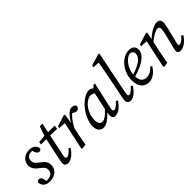

<svg xmlns="http://www.w3.org/2000/svg" viewBox="119 -1655 2584 2584"><g transform="rotate(-45 1410.5 -363.5)"><path d="M138 -1.2 121.1 -70.3C114 -97.8 101.6 -113.8 73.4 -113.8C57 -113.8 40.9 -102.6 35.9 -86.1C43 -25.9 82.4 13.1 159.6 13.1C260.7 13.1 328.7 -46.2 328.7 -129.2C328.7 -187.2 307.6 -217.3 247.6 -262.4C190.7 -304.4 174.4 -323.6 174.4 -365.6C174.4 -411.3 200.3 -448.2 268.8 -448.2C284.8 -448.2 294.9 -446.3 305 -443.3L274.2 -474.1L292.3 -417.8C302.5 -387.5 319.8 -371.4 342.9 -371.4C361.3 -371.4 375.4 -379.8 381.3 -399C366.4 -463.9 321.4 -487.3 261.6 -487.3C165.9 -487.3 102.8 -425 102.8 -346.8C102.8 -283.7 140.7 -247.7 190.9 -210.4C247.7 -169.5 256 -143.5 256 -110.5C256 -58.9 215.3 -26 145.9 -26C128.7 -26 120.5 -28 99.4 -34.8L138 -1.2Z M425 -425H563.5L728.4 -420L735.5 -474.2H567.6V-477.3L432.1 -465.2L425 -425ZM459.5 -111.1C451.5 -70.3 450.4 -52.8 450.4 -38.4C450.4 -4.1 476.5 13.1 505 13.1C573.4 13.1 633.6 -49 675.5 -109.2L651.3 -128.3C610.6 -80.4 579.8 -55.6 553 -55.6C541.1 -55.6 529.2 -63.5 529.2 -79.5C529.2 -89.5 532.2 -110.3 538.1 -137.1L638.1 -609.3H587L533.3 -454L459.5 -111.1Z M895 -255.2C938.7 -339.9 985.5 -404.9 1047.7 -446.6L997.8 -449.5L1009.8 -438.4C1032.1 -417.1 1059.9 -401 1081.2 -401C1114.5 -401 1132.6 -424.4 1133.6 -456.8C1119.7 -479.1 1095.4 -487.3 1067.3 -487.3C1004.1 -487.3 938.9 -391.2 894.8 -303.3L895 -255.2ZM770.3 -0.1 780.4 8 847.1 0C860.2 -71 872.2 -140.1 887.2 -210.1L909.1 -307.9L913.8 -328.5L938 -477.2L924.8 -487.3L760.1 -436.2L756 -407L876.2 -399.6L858.3 -414L770.3 -0.1Z M1184.3 13.1C1255.2 13.1 1344 -66.5 1413.7 -169.8L1404.8 -192.1C1318.1 -88.7 1268.4 -55.9 1226.7 -55.9C1190.8 -55.9 1166.8 -84.8 1166.8 -145.8C1166.8 -234.3 1204.7 -312.9 1252.7 -362.8C1289.3 -400.4 1330.8 -421.1 1362.6 -421.1C1397.4 -421.1 1431.2 -400.3 1456.1 -379.5L1493 -405.1C1466.9 -450.8 1440.7 -487.3 1397.8 -487.3C1269.3 -487.3 1089 -278.6 1089 -104.5C1089 -22 1136.1 13.1 1184.3 13.1ZM1407.2 13.1C1474.4 13.1 1536.6 -51.1 1576.5 -109.2L1552.3 -128.3C1517.4 -85.4 1478.8 -55.6 1454 -55.6C1441 -55.6 1430.2 -63.5 1430.2 -77.5C1430.2 -89.5 1433.2 -110.3 1439.1 -135.1L1519.1 -488L1501.2 -497.1L1433.2 -441.8L1365.4 -127.7C1358.4 -94.8 1355.4 -73.7 1355.4 -44.8C1355.4 -5.2 1379.6 13.1 1407.2 13.1Z M1696.2 13.1C1766.6 13.1 1816.9 -50 1859.8 -109.2L1836.6 -128.3C1796.8 -82.4 1763.1 -55.6 1742.3 -55.6C1729.3 -55.6 1717.4 -63.5 1717.4 -79.5C1717.4 -89.5 1720.4 -110.3 1726.4 -137.1L1846.4 -732.3L1835.3 -740.4L1663.2 -690.3L1659.2 -661L1776.4 -652.7L1757.4 -683.8C1748.4 -614.7 1735.3 -545.6 1721.3 -476.6L1648.9 -111.7C1642.7 -77 1639.6 -58.6 1639.6 -45.2C1639.6 -6.1 1664.7 13.1 1696.2 13.1Z M2049.6 13.1C2123.5 13.1 2187.9 -42.6 2229.9 -110.8L2206.7 -128.9C2179.6 -94.7 2134.6 -55.9 2071.7 -55.9C2006.8 -55.9 1967.8 -94.9 1967.8 -194.4C1967.8 -327.2 2073.3 -444 2138 -444C2170.7 -444 2193.6 -422.2 2193.6 -385.3C2193.6 -328.1 2128.8 -254.9 1941.9 -206.9L1945.9 -169C2192.6 -234.5 2259.9 -329.2 2259.9 -394.9C2259.9 -454 2224.5 -487.3 2159.9 -487.3C2020.1 -487.3 1898.9 -334.3 1898.9 -173C1898.9 -45.3 1962.1 13.1 2049.6 13.1Z M2597.8 -29.5C2597.8 -4.1 2617 13.1 2648.4 13.1C2716.9 13.1 2782 -50 2821 -109.2L2796.8 -128.3C2760.9 -83.4 2723.3 -55.6 2698.5 -55.6C2686.6 -55.6 2678.6 -62.6 2678.6 -76.5C2678.6 -86.5 2684.6 -107.3 2691.5 -135.1L2736.6 -320.2C2744.6 -353.2 2753.4 -386.1 2753.4 -417.9C2753.4 -464.2 2731.2 -487.3 2689.1 -487.3C2623 -487.3 2532.3 -427.6 2465 -359.2L2460.2 -322C2539.4 -387.6 2600 -420.4 2637.8 -420.4C2659.6 -420.4 2672.6 -409.4 2672.6 -373.8C2672.6 -353.9 2664.7 -321 2656.7 -287.1L2613.8 -110.8C2603.9 -70.1 2597.8 -52.7 2597.8 -29.5ZM2405.1 0C2418.2 -71 2430.2 -140.1 2445.2 -210.1L2476.2 -352.2L2501.2 -477.2L2488 -487.3L2318.1 -436.2L2314 -407L2434.2 -399.6L2416.3 -414L2328.3 -0.1L2338.4 8L2405.1 0Z"/></g></svg>

Font: Source Serif Variable
Style: Italic
Weight: 389
Italic angle: -12°
Designer: Frank Grießhammer
Foundry: Adobe Systems Incorporated
Version: Version 3.001;hotconv 1.0.111;makeotfexe 2.5.65597